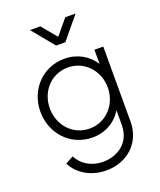

<svg xmlns="http://www.w3.org/2000/svg" viewBox="-178 -899 1020 1227"><g transform="rotate(-20 331.5 -285.0)"><path d="M331 220C477 220 581 119 581 -20V-531H521V-435C479 -501 406 -543 320 -543C170 -543 61 -424 61 -276C61 -127 171 -8 320 -8C406 -8 480 -50 521 -120V-20C521 102 428 161 330 161C248 161 187 120 157 62L103 91C140 166 225 220 331 220ZM125 -276C125 -390 207 -483 322 -483C434 -483 519 -390 519 -276C519 -161 434 -68 322 -68C207 -68 125 -161 125 -276ZM177 -790 300 -640H363L487 -790H417L332 -688L247 -790Z"/></g></svg>

Font: Mluvka Light
Style: Regular
Weight: 300
Designer: Modified by Jiří Krblich, Original typeface by Gumpita Rahayu
Foundry: Gumpita Rahayu & Jiří Krblich
Version: Version 2.000;Glyphs 3.1.1 (3134)